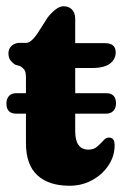

<svg xmlns="http://www.w3.org/2000/svg" viewBox="-22 -581 402 614"><path d="M-1.5 -250Q-1.5 -264.5 6.5 -273.8Q14.5 -283 30 -283H61V-333Q61 -351 56 -357.8Q51 -364.5 42.5 -369.5L27 -374Q17.5 -380 11.2 -388.5Q5 -397 5 -411Q5 -425 15.2 -434.5Q25.5 -444 41.5 -444H62.5Q77 -444 97.5 -473.5L130 -524.5Q141 -539 154.8 -550Q168.5 -561 181 -561Q198 -561 208.2 -550.5Q218.5 -540 218.5 -520.5V-443H313.5Q348 -443 348 -413.5Q348 -392 330 -377.8Q312 -363.5 271 -363.5H218.5V-283H317.5Q349 -283 349 -250Q349 -236 340.8 -226.8Q332.5 -217.5 317.5 -217.5H218.5V-161.5Q218.5 -102.5 261 -102.5Q278 -102.5 289.2 -112.5Q300.5 -122.5 309.2 -132.2Q318 -142 327.5 -141Q346 -140.5 344.5 -112.5Q343.5 -79.5 324 -50.8Q304.5 -22 272 -4.5Q239.5 13 200.5 13Q133.5 13 97.2 -20.8Q61 -54.5 61 -123V-217.5H30Q-1.5 -217.5 -1.5 -250Z"/></svg>

Font: Fraunces 144pt SuperSoft
Style: Bold
Weight: 700
Version: Version 1.000;[b76b70a41]